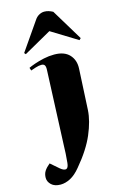

<svg xmlns="http://www.w3.org/2000/svg" viewBox="-225 -861 725 1152"><g transform="rotate(-15 137.0 -285.0)"><path d="M275 -160Q271 -94 236.5 -13Q202 68 126 158Q95 196 63.5 212.5Q32 229 2 229Q-35 229 -55 210Q-75 191 -75 167Q-75 143 -64 125.5Q-53 108 -30 89L22 134Q44 152 57.5 148Q71 144 74 114Q77 87 78.5 57.5Q80 28 81 -5L100 -457Q101 -478 95 -486.5Q89 -495 75 -495Q59 -495 39 -488.5Q19 -482 8 -478L2 -496Q16 -503 42 -512Q68 -521 100 -528Q132 -535 165 -535Q228 -535 259.5 -501Q291 -467 288 -414ZM345 -589 335 -579 174 -678 2 -581 -6 -590 113 -762Q125 -781 141.5 -790Q158 -799 174 -799Q188 -799 201 -795Q214 -791 227 -784Z"/></g></svg>

Font: Literata 72pt ExtraBold
Style: Italic
Weight: 800
Italic angle: -2°
Designer: Latin by Veronika Burian and Jose Scaglione. Greek by Irene Vlachou. Cyrillic by Vera Evstafieva
Foundry: TypeTogether
Version: Version 3.002